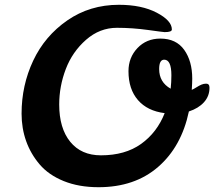

<svg xmlns="http://www.w3.org/2000/svg" viewBox="-20 -773 894 801"><path d="M476 -753Q571 -753 634 -720Q697 -687 697 -650Q697 -639 667 -639Q662 -639 597 -648Q532 -657 468 -657Q396 -657 339 -607Q282 -557 254.5 -485Q227 -413 227 -337Q227 -238 273 -181.5Q319 -125 401 -125Q502 -125 568.5 -172.5Q635 -220 667 -301Q595 -310 555.5 -355.5Q516 -401 516 -476Q516 -533 553.5 -572.5Q591 -612 649 -612Q715 -612 748.5 -565Q782 -518 782 -445Q782 -428 780 -398Q789 -402 800 -409Q811 -416 820.5 -420Q830 -424 840 -424Q854 -424 854 -407Q854 -372 831 -346.5Q808 -321 768 -308Q737 -161 639.5 -76.5Q542 8 391 8Q309 8 246 -17.5Q183 -43 145.5 -87Q108 -131 89 -184.5Q70 -238 70 -299Q70 -417 118.5 -520Q167 -623 261 -688Q355 -753 476 -753ZM644 -485Q644 -430 692 -403Q695 -430 695 -459Q695 -524 665 -524Q644 -524 644 -485Z"/></svg>

Font: LeckerliOne
Style: Regular
Weight: 400
Designer: Gesine Todt
Foundry: Gesine Todt
Version: Version 1.000